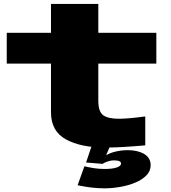

<svg xmlns="http://www.w3.org/2000/svg" viewBox="-20 -756 887 996"><path d="M526.5 9.5Q399.5 9.5 322 -33Q244.5 -75.5 244.5 -173.5V-426H15V-586H244.5V-735.5H490V-586H791V-426H490V-233.5Q490 -176 516 -157.8Q542 -139.5 599.5 -140Q649 -140.5 733.5 -152V-2Q605 9.5 526.5 9.5ZM520.5 221Q488 221 453.2 216.8Q418.5 212.5 382.5 205L418 106.5Q438 111.5 465 116Q492 120.5 524 120.5Q563 120.5 585.5 112.8Q608 105 608 92.5Q608 76 571 76Q553.5 76 536.5 82.2Q519.5 88.5 512 94L426.5 87L456 -0.5H552L530.5 49.5Q549.5 37.5 580 30.2Q610.5 23 643 23Q694.5 23 728 42.8Q761.5 62.5 761.5 101Q761.5 131 739.8 153.5Q718 176 682.2 191Q646.5 206 604 213.5Q561.5 221 520.5 221Z"/></svg>

Font: Anybody UltraExpanded ExtraBold
Style: Regular
Weight: 800
Width: 9
Designer: Tyler Finck
Foundry: Etcetera Type Company
Version: Version 1.010; ttfautohint (v1.8.3) -l 8 -r 50 -G 200 -x 14 